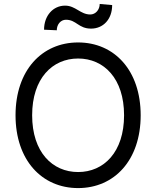

<svg xmlns="http://www.w3.org/2000/svg" viewBox="-20 -955 801 985"><path d="M701.7 -363.6C701.7 -593.8 566.8 -737.2 380.7 -737.2C194.6 -737.2 59.7 -593.8 59.7 -363.6C59.7 -133.5 194.6 9.9 380.7 9.9C566.8 9.9 701.7 -133.5 701.7 -363.6ZM144.9 -363.6C144.9 -552.6 248.6 -654.8 380.7 -654.8C512.8 -654.8 616.5 -552.6 616.5 -363.6C616.5 -174.7 512.8 -72.4 380.7 -72.4C248.6 -72.4 144.9 -174.7 144.9 -363.6ZM206 -802.6 271.3 -799.7C271.3 -829.5 291.2 -853.7 318.2 -853.7C372.2 -853.7 382.1 -808.2 447.4 -808.2C508.5 -808.2 555.4 -855.1 555.4 -929L491.5 -934.7C491.5 -904.8 470.2 -880.7 443.2 -880.7C392 -880.7 367.9 -926.1 313.9 -926.1C252.8 -926.1 206 -875 206 -802.6Z"/></svg>

Font: Magic Ui Pro
Style: Regular
Weight: 400
Designer: Stefan Endress, Andreas Faust
Version: Version 1.000;FEAKit 1.0